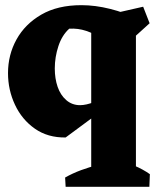

<svg xmlns="http://www.w3.org/2000/svg" viewBox="-20 -521 617 743"><path d="M234 11Q165 12 115 -23Q65 -58 38 -115.5Q11 -173 11 -238Q11 -309 44 -368.5Q77 -428 140 -464.5Q203 -501 295 -501Q349 -501 406.5 -486.5Q464 -472 504 -451L415 -328Q397 -353 371 -372Q345 -391 313.5 -401.5Q282 -412 248 -410Q220 -385 206 -342.5Q192 -300 192 -256Q192 -217 203 -185Q214 -153 236.5 -133.5Q259 -114 290 -114Q313 -114 345.5 -126.5Q378 -139 413 -165L407 -117ZM234 202 232 166Q260 150 293.5 137.5Q327 125 355 119L352 202ZM413 202 438 99Q469 107 501 120.5Q533 134 560 153L558 202ZM333 202V-417L345 -452L534 -495L559 -431L506 -383V202Z"/></svg>

Font: Eczar
Style: Bold
Weight: 700
Designer: Vaibhav Singh
Foundry: Rosetta Type Foundry
Version: Version 2.000